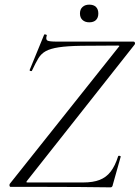

<svg xmlns="http://www.w3.org/2000/svg" viewBox="-20 -804 601 826"><path d="M456 2Q390 1 315.5 0.5Q241 0 167 0Q93 0 26 0Q22 0 21 -4.5Q20 -9 22 -13L489 -600Q494 -605 493.5 -606.5Q493 -608 487 -608Q391 -608 330 -607Q269 -606 233 -600.5Q197 -595 177 -584Q157 -573 145 -553Q133 -533 118 -501Q117 -497 111.5 -498.5Q106 -500 108 -504L170 -655Q171 -657 177 -655.5Q183 -654 181 -651Q176 -634 184 -629.5Q192 -625 226 -625Q280 -625 358 -625Q436 -625 554 -625Q559 -625 560.5 -620Q562 -615 559 -612L97 -27Q93 -22 93.5 -20.5Q94 -19 99 -19Q179 -19 239.5 -19Q300 -19 338 -19Q380 -19 408.5 -30Q437 -41 456 -65.5Q475 -90 488 -131Q489 -135 495 -133.5Q501 -132 499 -129L465 -8Q465 -5 462.5 -1.5Q460 2 456 2ZM364 -708Q346 -708 335 -718Q324 -728 324 -746Q324 -764 335 -774Q346 -784 364 -784Q383 -784 393 -774Q403 -764 403 -746Q403 -728 393 -718Q383 -708 364 -708Z"/></svg>

Font: Cormorant Light Light
Style: Italic
Weight: 300
Italic angle: -10°
Version: Version 4.000